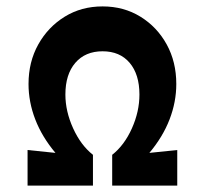

<svg xmlns="http://www.w3.org/2000/svg" viewBox="-20 -579 640 599"><path d="M66 0V-111L153 -102Q111 -152 90 -206.5Q69 -261 69 -317Q69 -386 99.5 -440.5Q130 -495 182 -527Q234 -559 300 -559Q366 -559 418 -527Q470 -495 500 -440.5Q530 -386 530 -317Q530 -261 509 -206.5Q488 -152 446 -102L533 -111V0H330V-96Q368 -126 391.5 -178.5Q415 -231 415 -284Q415 -347 384.5 -383Q354 -419 300 -419Q246 -419 215 -383Q184 -347 184 -284Q184 -232 208 -179Q232 -126 270 -96V0Z"/></svg>

Font: Jost* Semi
Style: Regular
Weight: 600
Version: Version 3.7